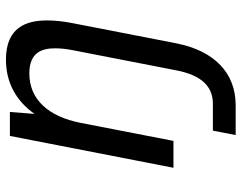

<svg xmlns="http://www.w3.org/2000/svg" viewBox="-103 -497 808 642"><g transform="rotate(-90 301.0 -176.0)"><path d="M170.4 208H270.5C377.9 208 452.1 136.7 477.1 9.8L544.9 -338.9C550.8 -369.6 553.7 -396.5 553.7 -421.9C553.7 -489.7 532.7 -560.1 422.4 -560.1C347.2 -560.1 285.6 -527.3 241.2 -464.8L247.6 -546.9H167.5L61 0H150.9L210.9 -309.1C232.4 -420.4 291 -481.9 376.5 -481.9C449.2 -481.9 460.4 -437 460.4 -395.5C460.4 -377.9 458.5 -359.9 454.6 -338.9L386.7 9.8C371.1 90.3 335.4 131.8 275.4 131.8H185.1Z"/></g></svg>

Font: Hack
Style: Oblique
Weight: 400
Italic angle: -12°
Monospace: yes
Designer: Christopher Simpkins
Foundry: Christopher Simpkins
Version: Version 2.010